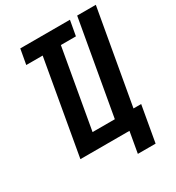

<svg xmlns="http://www.w3.org/2000/svg" viewBox="-203 -846 1011 1105"><g transform="rotate(-30 302.5 -293.0)"><path d="M545.5 -100 503.5 139H385.5L410 0H84L194 -625H85L103 -725H433L415 -625H315L222.5 -100H370.5L481 -725H605L494.5 -100Z"/></g></svg>

Font: JuliaMono SemiBold
Style: Italic
Weight: 600
Italic angle: -9°
Monospace: yes
Designer: cormullion
Foundry: corm
Version: Version 0.056; ttfautohint (v1.8.4)